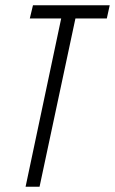

<svg xmlns="http://www.w3.org/2000/svg" viewBox="-20 -708 436 728"><path d="M77 0 212 -638H93L105 -688H396L385 -638H266L130 0Z"/></svg>

Font: Saira ExtraCondensed Light
Style: Italic
Weight: 300
Width: 2
Italic angle: -12°
Designer: Hector Gatti with collaboration of the Omnibus-Type team
Foundry: Omnibus-Type
Version: Version 1.101